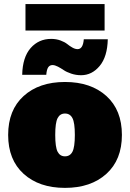

<svg xmlns="http://www.w3.org/2000/svg" viewBox="-20 -912 638 942"><path d="M493.2 -892.1V-762.2H105V-892.1ZM508.8 -719.2Q506.8 -633.8 469 -588.4Q431.2 -543 377.9 -543Q352.5 -543 329.3 -550.8Q306.2 -558.6 292.7 -567.9Q279.3 -577.1 264.2 -585Q249 -592.8 237.8 -592.8Q223.6 -592.8 216.3 -581.5Q209 -570.3 207 -544.9H88.9Q90.8 -631.3 130.4 -676.3Q169.9 -721.2 231 -721.2Q255.9 -721.2 276.9 -713.4Q297.9 -705.6 309.6 -696Q321.3 -686.5 335 -678.7Q348.6 -670.9 360.8 -670.9Q387.2 -670.9 391.1 -719.2ZM95.9 -440.9Q171.9 -509.8 298.8 -509.8Q425.8 -509.8 502 -440.9Q578.1 -372.1 578.1 -250Q578.1 -127.9 502 -59.1Q425.8 9.8 298.8 9.8Q171.9 9.8 95.9 -59.1Q20 -127.9 20 -250Q20 -372.1 95.9 -440.9ZM298.8 -355Q274.4 -355 262.7 -332.5Q251 -310.1 251 -250Q251 -189.9 262.7 -167.5Q274.4 -145 298.8 -145Q323.7 -145 335.4 -167.5Q347.2 -189.9 347.2 -250Q347.2 -310.1 335.4 -332.5Q323.7 -355 298.8 -355Z"/></svg>

Font: Work Sans Black
Style: Regular
Weight: 900
Designer: Wei Huang
Foundry: Wei Huang
Version: Version 2.012